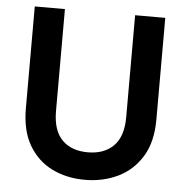

<svg xmlns="http://www.w3.org/2000/svg" viewBox="-51 -750 784 812"><g transform="rotate(5 340.5 -344.0)"><path d="M338 12Q261 12 199 -18.5Q137 -49 100.5 -111Q64 -173 64 -268V-700H192V-267Q192 -185 231.5 -145Q271 -105 341 -105Q410 -105 450 -145Q490 -185 490 -267V-700H618V-268Q618 -173 580 -111Q542 -49 478.5 -18.5Q415 12 338 12Z"/></g></svg>

Font: DeepMind Sans
Style: Bold
Weight: 700
Designer: Jonny Pinhorn / Modifications: Colophon Foundry
Foundry: Colophon Foundry
Version: Version 1.002; ttfautohint (v1.8.2)